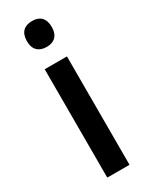

<svg xmlns="http://www.w3.org/2000/svg" viewBox="-198 -790 649 830"><g transform="rotate(-30 127.0 -374.5)"><path d="M128 -749C89 -749 65 -729 65 -684C65 -640 90 -620 128 -620C164 -620 189 -640 189 -684C189 -729 165 -749 128 -749ZM182 -541H71V0H182Z"/></g></svg>

Font: Noto Sans UI SemiCondensed Medium
Style: Regular
Weight: 500
Width: 4
Designer: Monotype Design Team
Foundry: Monotype Imaging Inc.
Version: Version 1.901